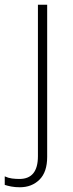

<svg xmlns="http://www.w3.org/2000/svg" viewBox="-71 -643 308 810"><path d="M13 147Q-7 147 -23 144Q-39 141 -51 137V101Q-36 108 -20.5 110Q-5 112 11 112Q89 112 89 16V-623H128V19Q128 83 95.5 115Q63 147 13 147Z"/></svg>

Font: Noto Sans Telugu UI ExtraLight
Style: Regular
Weight: 200
Designer: Jelle Bosma - Monotype Design Team
Foundry: Monotype Imaging Inc.
Version: Version 2.005; ttfautohint (v1.8.4.7-5d5b)